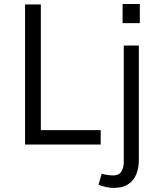

<svg xmlns="http://www.w3.org/2000/svg" viewBox="-20 -712 788 946"><path d="M103.5 0ZM103.5 0ZM476.1 0H103.5V-689.9H181.2V-70.8H476.1ZM668.9 -598.1H584V-692.4H668.9ZM539.1 213.9Q522.9 213.9 502.2 209.5Q481.4 205.1 465.3 198.7L481 144Q492.2 147.5 508.3 149.9Q524.4 152.3 537.1 152.3Q566.4 152.3 578.1 133.1Q589.8 113.8 589.8 86.4V-487.8H664.1V75.7Q664.1 115.7 651.4 147Q638.7 178.2 611.1 196Q583.5 213.9 539.1 213.9Z"/></svg>

Font: Acari Sans
Style: Regular
Weight: 400
Designer: Alfredo Marco Pradil and Stefan Peev
Foundry: Hanken Design Co.
Version: Version 1.045;February 4, 2021;FontCreator 13.0.0.2655 64-bi